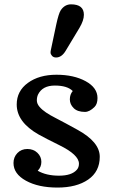

<svg xmlns="http://www.w3.org/2000/svg" viewBox="-20 -845 516 875"><path d="M41.5 0ZM311.5 -430.2Q286.6 -455.1 230 -455.1Q173.3 -455.1 153.3 -414.1Q147.9 -402.3 147.9 -387.5Q147.9 -372.6 159.7 -358.6Q171.4 -344.7 189.9 -332.3Q208.5 -319.8 231.7 -308.1Q254.9 -296.4 279.8 -282.7Q304.7 -269 332.5 -253.9Q434.6 -198.2 434.6 -130.6Q434.6 -63 381.8 -26.6Q329.1 9.8 241.9 9.8Q154.8 9.8 98.1 -21.5Q41.5 -52.7 41.5 -102.1Q41.5 -128.9 59.3 -147.5Q77.1 -166 104.7 -166Q132.3 -166 150.4 -148.7Q168.5 -131.3 168.5 -107.4Q168.5 -83.5 151.9 -66.9Q190.9 -44.4 248.8 -44.4Q306.6 -44.4 330.1 -71.3Q339.8 -82 339.8 -99.1Q339.8 -139.6 250 -183.6Q187.5 -214.4 156.2 -231.9Q56.2 -288.6 56.2 -368.7Q56.2 -430.2 107.2 -467.3Q158.2 -504.4 237.3 -504.4Q316.4 -504.4 370.4 -474.9Q424.3 -445.3 424.3 -398.4Q424.3 -371.1 411.1 -357.9Q388.2 -335 367.2 -335Q333 -335 315.7 -352.3Q298.3 -369.6 298.3 -392.1Q298.3 -414.6 311.5 -430.2ZM278.8 -612.8Q260.7 -583 235.4 -583Q223.6 -583 217 -590.6Q210.4 -598.1 210.4 -605.2Q210.4 -612.3 211.9 -617.7L236.3 -732.9Q247.1 -783.2 256.8 -798.3Q274.9 -825.2 303.7 -825.2Q362.3 -825.2 362.3 -777.8Q362.3 -752 342.3 -718.3Z"/></svg>

Font: Arbutus Slab
Style: Regular
Weight: 400
Designer: Karolina Lach
Foundry: Karolina Lach
Version: Version 1.001; ttfautohint (v0.92) -l 10 -r 16 -G 200 -x 7 -